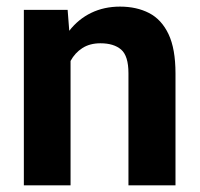

<svg xmlns="http://www.w3.org/2000/svg" viewBox="-20 -558 601 578"><path d="M282.2 -427.7Q250.5 -427.7 228 -413.3Q205.6 -398.9 192.4 -374.5V0H51.8V-528.3H183.6L188.5 -465.3Q215.8 -500.5 254.6 -519.3Q293.5 -538.1 341.3 -538.1Q391.1 -538.1 428.7 -518.8Q466.3 -499.5 487.3 -455.3Q508.3 -411.1 508.3 -336.9V0H366.7V-337.4Q366.7 -389.6 344.7 -408.7Q322.8 -427.7 282.2 -427.7Z"/></svg>

Font: Vazirmatn RD
Style: Bold
Weight: 700
Designer: Saber Rastikerdar
Foundry: Saber Rastikerdar
Version: Version 32.102